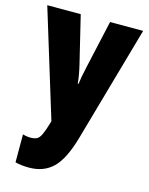

<svg xmlns="http://www.w3.org/2000/svg" viewBox="-119 -628 729 942"><g transform="rotate(15 245.5 -156.5)"><path d="M2 -553H172L230 -313Q236 -288 240.5 -262.5Q245 -237 246 -220H250Q252 -237 256 -258.5Q260 -280 267 -311L321 -553H489L322 35Q290 148 243 194Q196 240 121 240Q102 240 84.5 238Q67 236 51 232V90Q71 96 91 96Q111 96 123 89.5Q135 83 144.5 62.5Q154 42 166 2L169 -8Z"/></g></svg>

Font: Noto Sans Khmer UI ExtraCondensed Black
Style: Regular
Weight: 900
Width: 2
Designer: Danh Hong and the Monotype Design Team
Foundry: Monotype Imaging Inc.
Version: Version 2.002; ttfautohint (v1.8.4.7-5d5b)